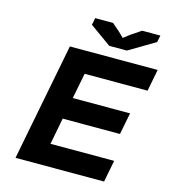

<svg xmlns="http://www.w3.org/2000/svg" viewBox="-122 -946 931 1045"><g transform="rotate(15 343.0 -423.5)"><path d="M191.4 -662.1H686L662.1 -539.1H307.6L279.3 -395H602.1L578.1 -272.5H255.4L226.6 -123H585.4L561.5 0H62.5ZM276.9 -807.1 284.7 -846.7H385.3L429.7 -808.1L457 -781.2L493.2 -809.1L549.3 -846.7H651.9L644 -808.1L496.6 -720.7H397.5Z"/></g></svg>

Font: PT Astra Sans
Style: Bold Italic
Weight: 700
Italic angle: -16°
Designer: A.Korolkova, I. Chaeva
Foundry: ParaType Ltd
Version: Version 1.002W